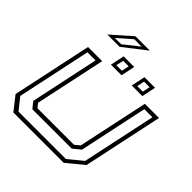

<svg xmlns="http://www.w3.org/2000/svg" viewBox="-254 -1173 1356 1356"><g transform="rotate(45 424.0 -495.0)"><path d="M93.5 0 12.5 -103 139.5 -700H281L168.5 -172L192.5 -141.5H557.5L594.5 -172L707 -700H848.5L721.5 -103L596.5 0ZM115 -30H588.5L694 -117L812 -670.5H731L622 -157L565.5 -111H172.5L135 -157L244 -670.5H163L45.5 -117ZM550 -726 572 -831H678L656 -726ZM342 -726 364 -831H470L448 -726ZM372 -750.5H427.5L439 -806.5H384ZM580.5 -750.5H636L647.5 -806.5H592ZM173 -858.5 323 -990.5H466.5L296.5 -858.5ZM228.5 -879H291L405 -969.5H331.5Z"/></g></svg>

Font: Tourney Expanded Light
Style: Italic
Weight: 300
Width: 7
Italic angle: -12°
Designer: Tyler Finck
Foundry: Etcetera Type Co
Version: Version 1.010; ttfautohint (v1.8.3)